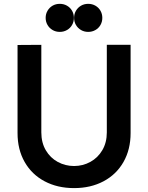

<svg xmlns="http://www.w3.org/2000/svg" viewBox="-20 -950 760 985"><path d="M360 15Q274.7 15 208.8 -20Q143 -54.9 106.5 -118.9Q70 -182.9 70 -267.5V-719.2L192 -720V-270.7Q192 -218.1 215.1 -178.9Q238.2 -139.8 276.8 -119Q315.3 -98.3 360 -98.3Q405.1 -98.3 443.6 -119.5Q482.2 -140.6 505.1 -179.8Q528 -218.9 528 -270.7V-720H650V-267.5Q650 -183 613.5 -119Q577 -55 511.2 -20Q445.3 15 360 15ZM432.5 -786.4Q412 -786.4 395.6 -796Q379.2 -805.5 369.6 -821.9Q360.1 -838.3 360.1 -858.3Q360.1 -878.4 369.6 -894.8Q379.2 -911.2 395.6 -920.8Q412 -930.3 432.5 -930.3Q452.9 -930.3 469.5 -920.8Q486.2 -911.2 495.5 -894.8Q504.9 -878.4 504.9 -858.3Q504.9 -838.3 495.5 -821.9Q486.2 -805.5 469.5 -796Q452.9 -786.4 432.5 -786.4ZM286.7 -786.4Q266.2 -786.4 249.7 -796Q233.3 -805.5 223.8 -821.9Q214.2 -838.3 214.2 -858.3Q214.2 -878.4 223.8 -894.8Q233.3 -911.2 249.7 -920.8Q266.2 -930.3 286.7 -930.3Q307.1 -930.3 323.7 -920.8Q340.3 -911.2 349.7 -894.8Q359.1 -878.4 359.1 -858.3Q359.1 -838.3 349.7 -821.9Q340.3 -805.5 323.7 -796Q307.1 -786.4 286.7 -786.4Z"/></svg>

Font: Hauora
Style: Regular
Weight: 400
Designer: Wayne Shih
Foundry: WCYS
Version: Version 1.001